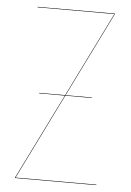

<svg xmlns="http://www.w3.org/2000/svg" viewBox="-51 -718 515 757"><g transform="rotate(5 207.0 -340.0)"><path d="M373 -680.2V-678.2L207.5 -342.8H311V-340.8H206.5L39.1 -2H358.9V0H37.1V-2L204.6 -340.8H103V-342.8H205.6L371.1 -678.2H66.9V-680.2Z"/></g></svg>

Font: Fira Sans Compressed Two
Style: Regular
Weight: 100
Width: 1
Designer: Carrois Corporate & Edenspiekermann AG
Foundry: Carrois Corporate GbR & Edenspiekermann AG
Version: Version 4.203;PS 004.203;hotconv 1.0.88;makeotf.lib2.5.64775